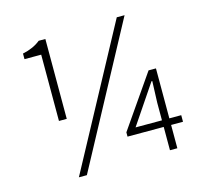

<svg xmlns="http://www.w3.org/2000/svg" viewBox="-100 -783 964 906"><g transform="rotate(-15 382.0 -329.5)"><path d="M625 -146V-232.9L628.9 -336.9H625L496.1 -146ZM625 0V-113.8H448.2V-134.8L625 -390.1H661.1V-146H719.2V-113.8H661.1V0ZM176.8 12.2 544.9 -670.9H583L215.8 12.2ZM154.8 -269V-592.8H73.2V-620.1Q126.5 -631.3 160.2 -659.2H192.9V-269Z"/></g></svg>

Font: SourceSansPro-Light
Style: Regular
Weight: 300
Designer: Paul D. Hunt
Foundry: Adobe Systems Incorporated
Version: Version 2.020;PS 2.0;hotconv 1.0.86;makeotf.lib2.5.63406